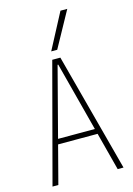

<svg xmlns="http://www.w3.org/2000/svg" viewBox="-145 -1072 791 1144"><g transform="rotate(-15 250.0 -500.0)"><path d="M31 0 225 -730H275L469 0H433L252 -693H248L67 0ZM114 -234V-266H386V-234ZM269 -780H232L348 -1000H390Z"/></g></svg>

Font: M PLUS Code Latin ExtraLight
Style: Regular
Weight: 250
Designer: Coji Morishita
Foundry: UNDERFOREST DESIGN
Version: Version 1.002; ttfautohint (v1.8.3)